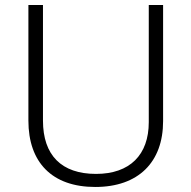

<svg xmlns="http://www.w3.org/2000/svg" viewBox="-20 -734 762 764"><path d="M629 -252V-714H572V-248C572 -118 497 -42 362 -42C225 -42 151 -116 151 -254V-714H93V-254C93 -88 187 10 359 10C531 10 629 -89 629 -252Z"/></svg>

Font: Noto Sans Gujarati Light
Style: Regular
Weight: 300
Designer: Jelle Bosma - Monotype Design Team, Universal Thirst
Foundry: Monotype Imaging Inc.
Version: Version 2.106